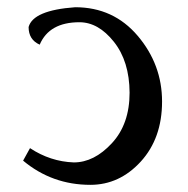

<svg xmlns="http://www.w3.org/2000/svg" viewBox="-20 -500 519 531"><path d="M230 11.2Q124 11.2 43.9 -55.7L63 -90.3Q119.1 -53.2 184.1 -50.8Q240.2 -50.8 289.3 -103.8Q338.4 -156.7 338.4 -243.7Q337.9 -330.6 294.9 -384.5Q252 -438.5 199.7 -438.5Q116.2 -438.5 89.8 -376.5Q59.1 -390.1 59.1 -425.3Q71.8 -471.7 188 -480Q293.9 -480 361.1 -400.6Q428.2 -321.3 428.2 -219.2Q428.2 -117.7 369.4 -53.2Q310.5 11.2 230 11.2Z"/></svg>

Font: Kelvinch
Style: Regular
Weight: 400
Designer: Paul James MIller
Foundry: High-Logic / Made with FontCreator
Version: Version 3.30 September 23, 2016